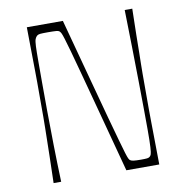

<svg xmlns="http://www.w3.org/2000/svg" viewBox="-79 -775 817 850"><g transform="rotate(-10 329.5 -350.0)"><path d="M94 0Q96 -72 97 -118Q98 -164 98.5 -194.5Q99 -225 99.5 -247.5Q100 -270 100 -293.5Q100 -317 100 -350Q100 -383 100 -406.5Q100 -430 100 -452.5Q100 -475 99.5 -505.5Q99 -536 98.5 -582Q98 -628 97 -700H259Q302 -541 331.5 -430.5Q361 -320 380.5 -249Q400 -178 411.5 -137Q423 -96 429 -76.5Q435 -57 438 -51Q441 -45 444 -42Q449 -38 459.5 -36.5Q470 -35 493 -35Q512 -35 520.5 -36Q529 -37 533 -41Q537 -44 539.5 -51Q542 -58 543.5 -82Q545 -106 545 -159Q545 -192 544.5 -249Q544 -306 543 -379Q542 -452 540.5 -534Q539 -616 537 -700H571Q569 -628 568.5 -582Q568 -536 567.5 -505.5Q567 -475 566.5 -452.5Q566 -430 566 -406.5Q566 -383 566 -350Q566 -317 566 -293.5Q566 -270 566 -247.5Q566 -225 566.5 -194.5Q567 -164 567.5 -118Q568 -72 569 0H421Q379 -158 349.5 -268Q320 -378 301 -449Q282 -520 270.5 -561Q259 -602 253 -621Q247 -640 244 -646Q241 -652 238 -655Q234 -660 222.5 -661Q211 -662 184 -662Q159 -662 150 -661Q141 -660 136 -656Q130 -651 126.5 -642Q123 -633 122 -610Q121 -587 121 -538Q121 -505 121 -448.5Q121 -392 121.5 -319.5Q122 -247 123.5 -165.5Q125 -84 128 0Z"/></g></svg>

Font: Ojuju ExtraLight
Style: Regular
Weight: 200
Designer: Chisaokwu Joboson, Mirko Velimirovic
Foundry: Udi Foundry
Version: Version 1.000